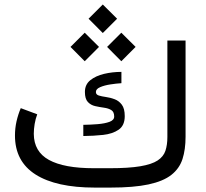

<svg xmlns="http://www.w3.org/2000/svg" viewBox="-20 -851 934 871"><path d="M477.5 -87.9Q564 -87.9 616.2 -96.7Q668.5 -105.5 695.1 -123Q721.7 -140.6 730.5 -167.2Q739.3 -193.8 739.3 -229.5V-667H821.8V-230.5Q821.8 -172.9 807.9 -129.6Q793.9 -86.4 757.3 -57.6Q720.7 -28.8 653.8 -14.4Q586.9 0 481 0H410.2Q234.9 0 141.4 -59.3Q47.9 -118.7 47.9 -236.3Q47.9 -269 54.9 -300.3Q62 -331.5 74.2 -360.4L148.9 -332.5Q141.1 -312 137.2 -288.6Q133.3 -265.1 133.3 -243.7Q133.8 -163.1 202.1 -125.5Q270.5 -87.9 405.3 -87.9ZM357.9 -284.7Q391.1 -285.2 423.3 -287.8Q455.6 -290.5 476.8 -298.3Q498 -306.2 498 -322.3Q498 -343.8 484.6 -351.8Q471.2 -359.9 451.4 -362.5Q431.6 -365.2 411.9 -369.6Q392.1 -374 378.7 -388.2Q365.2 -402.3 365.2 -434.1Q365.2 -467.3 389.6 -487.1Q414.1 -506.8 452.1 -515.9Q490.2 -524.9 530.8 -524.9V-473.6Q507.3 -472.2 480.5 -468Q453.6 -463.9 434.3 -455.6Q415 -447.3 415 -433.6Q415 -421.9 428.2 -417.7Q441.4 -413.6 460.9 -410.9Q480.5 -408.2 500 -400.9Q519.5 -393.6 532.7 -376Q545.9 -358.4 545.9 -324.2Q545.9 -281.7 518.3 -262.7Q490.7 -243.7 447.8 -239Q404.8 -234.4 357.9 -233.9ZM381.8 -766.1 446.3 -830.6 511.2 -766.1 446.3 -701.2ZM465.8 -638.2 530.3 -702.6 595.2 -638.2 530.3 -573.2ZM299.8 -638.2 364.3 -702.6 429.2 -638.2 364.3 -573.2Z"/></svg>

Font: Vazir WOL
Style: Regular-WOL
Weight: 400
Designer: Saber Rastikerdar
Foundry: Saber Rastikerdar
Version: Version 27.2.2